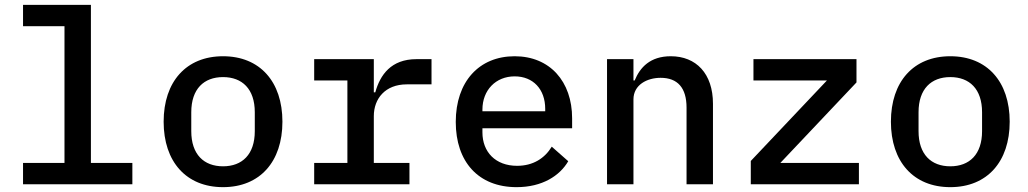

<svg xmlns="http://www.w3.org/2000/svg" viewBox="-20 -760 4240 792"><path d="M75 0H526V-88H355V-740H75V-652H246V-88H75Z M900 12C1052 12 1145 -93 1145 -258C1145 -423 1052 -528 900 -528C748 -528 655 -423 655 -258C655 -93 748 12 900 12ZM900 -74C821 -74 769 -123 769 -219V-297C769 -393 821 -442 900 -442C979 -442 1031 -393 1031 -297V-219C1031 -123 979 -74 900 -74Z M1276 0H1669V-88H1522V-281C1522 -353 1569 -412 1658 -412H1760V-516H1698C1593 -516 1548 -451 1528 -379H1522V-516H1276V-428H1413V-88H1276Z M2111 12C2217 12 2289 -35 2324 -95L2256 -155C2227 -107 2179 -76 2113 -76C2024 -76 1970 -133 1970 -214V-231H2340V-272C2340 -424 2248 -528 2103 -528C1956 -528 1860 -423 1860 -257C1860 -93 1953 12 2111 12ZM2103 -445C2179 -445 2229 -392 2229 -311V-301H1970V-308C1970 -388 2025 -445 2103 -445Z M2593 0V-350C2593 -410 2649 -439 2705 -439C2775 -439 2812 -398 2812 -316V0H2921V-332C2921 -457 2851 -528 2747 -528C2662 -528 2620 -482 2598 -428H2593V-516H2484V0Z M3523 0V-88H3199L3513 -420V-516H3088V-428H3391L3077 -96V0Z M3900 12C4052 12 4145 -93 4145 -258C4145 -423 4052 -528 3900 -528C3748 -528 3655 -423 3655 -258C3655 -93 3748 12 3900 12ZM3900 -74C3821 -74 3769 -123 3769 -219V-297C3769 -393 3821 -442 3900 -442C3979 -442 4031 -393 4031 -297V-219C4031 -123 3979 -74 3900 -74Z"/></svg>

Font: IBM Plex Mono Medm
Style: Regular
Weight: 500
Monospace: yes
Designer: Mike Abbink, Paul van der Laan, Pieter van Rosmalen
Foundry: Bold Monday
Version: Version 2.004